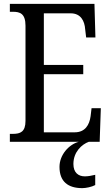

<svg xmlns="http://www.w3.org/2000/svg" viewBox="-20 -734 576 994"><path d="M31 0H388C336 14 288 68 288 130C288 206 332 240 406 240C424 240 455 234 473 224V171C453 176 435 179 419 179C386 179 360 160 360 115C360 52 404 13 440 0H496L502 -174H454L449 -132C443 -88 421 -49 367 -49H207V-350H411V-398H207V-665H346C398 -665 418 -626 421 -582L426 -540H474L469 -714H31V-673H47C83 -673 112 -664 112 -601V-108C112 -51 85 -41 47 -41H31Z"/></svg>

Font: Noto Serif Khmer Condensed
Style: Regular
Weight: 400
Width: 3
Designer: Danh Hong and the Monotype Design Team
Foundry: Monotype Imaging Inc.
Version: Version 2.004